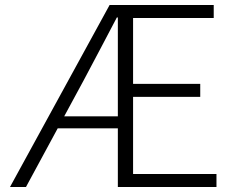

<svg xmlns="http://www.w3.org/2000/svg" viewBox="-20 -749 939 769"><path d="M20 0 419 -729H836V-677H513V-413H782V-361H513V-52H847V0H452V-679H448Q416 -617 382 -553.5Q348 -490 315 -427L84 0ZM184 -235V-283H494V-235Z"/></svg>

Font: Noto Sans JP Thin Light
Style: Regular
Weight: 300
Version: Version 2.004-H2;hotconv 1.0.118;makeotfexe 2.5.65603